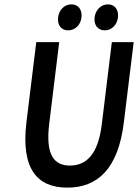

<svg xmlns="http://www.w3.org/2000/svg" viewBox="-20 -847 632 879"><path d="M101 -287C75 -72 152 12 288 12C425 12 521 -72 547 -287L592 -654H492L446 -278C429 -136 372 -89 300 -89C229 -89 188 -136 205 -278L251 -654H146ZM292 -708C324 -708 349 -733 353 -767C357 -802 339 -827 307 -827C275 -827 250 -802 246 -767C242 -733 260 -708 292 -708ZM459 -708C491 -708 516 -733 520 -767C524 -802 506 -827 474 -827C443 -827 417 -802 413 -767C409 -733 428 -708 459 -708Z"/></svg>

Font: Falling Sky
Style: CondObl
Weight: 400
Designer: Paul D. Hunt
Foundry: Adobe Systems Incorporated
Version: Version 1.02